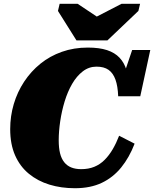

<svg xmlns="http://www.w3.org/2000/svg" viewBox="-20 -980 816 1017"><path d="M385 -766H549L713 -922L722 -960H624L440 -865L535 -864L391 -960H296L287 -922ZM410 -84Q449 -84 479.5 -96.5Q510 -109 534 -133Q558 -157 577 -189.5Q596 -222 611 -261L693 -219Q665 -146 622 -93Q579 -40 519 -11.5Q459 17 377 17Q304 17 242 -2Q180 -21 133 -59.5Q86 -98 60 -157Q34 -216 34 -296Q34 -365 53 -429Q72 -493 108 -547.5Q144 -602 194 -642.5Q244 -683 307.5 -705.5Q371 -728 445 -728Q506 -728 547 -714.5Q588 -701 613 -674.5Q638 -648 649.5 -610Q661 -572 664 -522L618 -532L680 -715H776L723 -470H606Q604 -524 591.5 -558.5Q579 -593 555 -610Q531 -627 491 -627Q451 -627 418.5 -602Q386 -577 362 -535.5Q338 -494 322.5 -443Q307 -392 299 -338Q291 -284 291 -237Q291 -197 298 -168.5Q305 -140 320 -121Q335 -102 357.5 -93Q380 -84 410 -84Z"/></svg>

Font: Roboto Serif 20pt Black
Style: Italic
Weight: 900
Italic angle: -10°
Version: Version 1.008